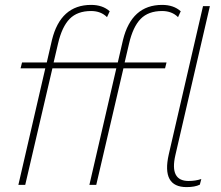

<svg xmlns="http://www.w3.org/2000/svg" viewBox="-20 -755 903 784"><path d="M507 -577 489 -500H660L654 -476H484L373 0H345L455 -476H194L83 0H55L165 -476H64L70 -500H171L192 -591Q227 -735 352 -735Q399 -735 428 -709L417 -685Q392 -710 352 -710Q296 -710 264.5 -678Q233 -646 217 -577L199 -500H461L482 -591Q517 -735 642 -735Q689 -735 718 -709L707 -685Q682 -710 642 -710Q586 -710 554.5 -678Q523 -646 507 -577ZM696 -121Q672 -16 750 -16Q778 -16 802 -24L796 -1Q776 9 742 9Q639 9 669 -124L809 -730H837Z"/></svg>

Font: Elaine Sans ExtraLight
Style: Italic
Weight: 275
Italic angle: -13°
Designer: Wei Huang
Foundry: Wei Huang
Version: Version 2.001;December 24, 2019;FontCreator 12.0.0.2547 64-b